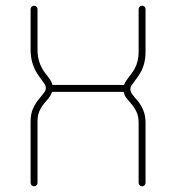

<svg xmlns="http://www.w3.org/2000/svg" viewBox="-20 -655 621 677"><path d="M100.1 2Q95.2 2 91.6 -1.7Q87.9 -5.4 87.9 -10.3V-226.1Q87.9 -253.4 96.4 -272.2Q105 -291 118.7 -307.6Q132.8 -324.2 137.2 -330.8Q141.6 -337.4 141.6 -345.7Q141.6 -351.1 138.7 -356.2Q135.7 -361.3 127.9 -372.1Q117.7 -385.3 110.4 -397Q87.9 -433.6 87.9 -479V-622.6Q87.9 -627.9 91.6 -631.3Q95.2 -634.8 100.1 -634.8Q105.5 -634.8 108.9 -631.3Q112.3 -627.9 112.3 -622.6V-479Q112.3 -440.4 130.9 -409.7Q135.7 -401.4 144.5 -390.6Q153.3 -379.4 158.2 -371.6Q163.1 -363.8 165 -355.5H417.5Q419.9 -362.8 424.3 -369.4Q428.7 -376 437 -386.7Q449.7 -403.3 454.6 -412.1Q468.8 -438 468.8 -472.2V-622.6Q468.8 -627.9 472.4 -631.3Q476.1 -634.8 481 -634.8Q486.3 -634.8 489.7 -631.3Q493.2 -627.9 493.2 -622.6V-472.2Q493.2 -431.6 476.1 -400.4Q468.8 -387.2 454.6 -368.7Q446.3 -357.9 442.9 -352.3Q439.5 -346.7 439.5 -340.8Q439.5 -333.5 443.4 -327.1Q447.3 -320.8 457 -309.1L464.8 -300.3Q477.5 -284.7 485.4 -265.9Q493.2 -247.1 493.2 -221.2V-10.3Q493.2 -5.4 489.7 -1.7Q486.3 2 481 2Q476.1 2 472.4 -1.7Q468.8 -5.4 468.8 -10.3V-221.2Q468.8 -242.2 462.9 -256.6Q457 -271 446.3 -284.7L439.5 -293Q429.7 -303.7 423.8 -312.3Q418 -320.8 416 -331.1H163.6Q161.1 -323.7 157.2 -317.4Q153.3 -311 147.9 -304.4Q142.6 -297.9 137.2 -292Q125 -277.3 118.7 -262.7Q112.3 -248 112.3 -226.1V-10.3Q112.3 -5.4 108.9 -1.7Q105.5 2 100.1 2Z"/></svg>

Font: Velvelyne Light
Style: Regular
Weight: 200
Designer: Manon Van der Borght et Mariel Nils
Foundry: Velvetyne
Version: Version 1.070